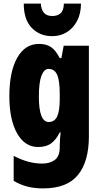

<svg xmlns="http://www.w3.org/2000/svg" viewBox="-20 -807 564 1067"><path d="M197 -563Q236 -563 262.5 -546Q289 -529 312 -484H321L334 -553H474V-49Q474 90 413.5 165Q353 240 219 240Q170 240 130.5 229.5Q91 219 56 198V59Q100 82 138.5 92Q177 102 214 102Q258 102 285 81.5Q312 61 312 11V5Q312 -12 313.5 -34Q315 -56 317 -71H312Q290 -28 262.5 -9Q235 10 192 10Q118 10 75 -66Q32 -142 32 -272Q32 -408 75.5 -485.5Q119 -563 197 -563ZM250 -424Q225 -424 210.5 -386.5Q196 -349 196 -270Q196 -129 251 -129Q283 -129 297.5 -159.5Q312 -190 312 -256V-285Q312 -359 297.5 -391.5Q283 -424 250 -424ZM430 -787Q430 -732 408.5 -691Q387 -650 351 -628Q315 -606 270 -606Q201 -606 156.5 -652Q112 -698 112 -787H207Q211 -718 270 -718Q300 -718 317 -733.5Q334 -749 335 -787Z"/></svg>

Font: Noto Sans Tamil ExtraCondensed Black
Style: Regular
Weight: 900
Width: 2
Designer: Jelle Bosma - Monotype Design Team
Foundry: Monotype Imaging Inc.
Version: Version 2.004; ttfautohint (v1.8.4.7-5d5b)